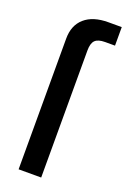

<svg xmlns="http://www.w3.org/2000/svg" viewBox="-142 -777 551 827"><g transform="rotate(20 133.5 -364.0)"><path d="M58.1 0V-599.1Q58.1 -660.2 96.4 -693.8Q134.8 -727.5 204.6 -727.5H266.1V-642.6H220.7Q188.5 -642.6 175 -628.9Q161.6 -615.2 161.6 -582.5V0Z"/></g></svg>

Font: Inter Display Medium
Style: Regular
Weight: 500
Designer: Rasmus Andersson
Foundry: rsms
Version: Version 4.001;git-9221beed3